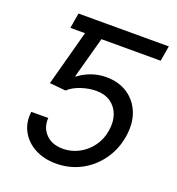

<svg xmlns="http://www.w3.org/2000/svg" viewBox="-133 -836 877 952"><g transform="rotate(20 305.0 -359.5)"><path d="M260.3 -727.5 246.6 -647H105.5L119.1 -727.5ZM268.1 9.8Q203.1 9.8 155 -16.4Q106.9 -42.5 82.8 -87.4Q58.6 -132.3 65.9 -189.5H155.3Q151.9 -138.7 184.3 -104.7Q216.8 -70.8 275.4 -70.8Q319.3 -70.8 358.6 -91.6Q397.9 -112.3 425 -149.2Q452.1 -186 459.5 -233.9Q467.3 -281.7 453.9 -318.6Q440.4 -355.5 409.7 -376.5Q378.9 -397.5 334 -397.5Q295.4 -397.5 254.4 -383.8Q213.4 -370.1 189 -346.7L104 -355L204.6 -727.5H595.7L582 -647H269.5L210 -429.2H213.4Q242.2 -451.7 279.5 -465.1Q316.9 -478.5 357.4 -478.5Q423.8 -478.5 471.2 -446.8Q518.6 -415 539.8 -359.9Q561 -304.7 548.8 -233.4Q537.1 -163.1 497.3 -107.9Q457.5 -52.7 398.2 -21.5Q338.9 9.8 268.1 9.8Z"/></g></svg>

Font: Inter 18pt
Style: Italic
Weight: 400
Italic angle: -9.3988°
Designer: Rasmus Andersson
Foundry: rsms
Version: Version 4.001;git-66647c0bb